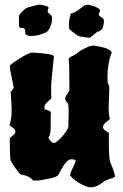

<svg xmlns="http://www.w3.org/2000/svg" viewBox="-20 -753 527 822"><path d="M203 -679Q203 -659 197.5 -643.5Q192 -628 182 -618Q174 -612 154 -605.5Q134 -599 115.5 -599Q97 -599 89 -607Q88 -608 88 -618Q88 -633 77 -633H71Q67 -633 64 -635.5Q61 -638 61 -662.5Q61 -687 62.5 -689.5Q64 -692 74.5 -703Q85 -714 96 -720Q139 -733 149 -733Q159 -733 173.5 -728.5Q188 -724 188 -720Q184 -710 184 -701Q203 -685 203 -679ZM425 -666Q424 -636 415 -627Q406 -618 401 -618Q396 -618 381 -604.5Q366 -591 364 -591L321 -597Q307 -602 278 -627Q275 -630 275 -645Q275 -660 278.5 -678Q282 -696 286 -696Q299 -696 340 -729Q350 -733 358 -733Q409 -721 409 -706Q403 -697 403 -691.5Q403 -686 414 -679Q425 -672 425 -666ZM448 -372 445 -296Q445 -262 450 -245V-244Q450 -242 435.5 -231Q421 -220 421 -209.5Q421 -199 433.5 -192.5Q446 -186 446 -182V-151Q446 -78 451 -61Q472 -12 472 3Q472 6 462 9Q428 20 421 27Q414 34 398.5 41.5Q383 49 369 49Q355 49 331 37Q307 25 293.5 12.5Q280 0 280 -5Q280 -10 292 -35Q304 -60 304 -64Q304 -71 285 -71H283Q266 -71 239 -22L230 -5Q227 4 188.5 12Q150 20 136 20Q122 20 121 19Q108 2 79 -4L69 -6Q65 -6 50 -27.5Q35 -49 26 -65Q22 -73 22 -161Q22 -162 34 -172Q46 -182 46 -190.5Q46 -199 33.5 -207Q21 -215 21 -218V-220Q30 -238 30 -287L26 -359L39 -377Q22 -456 22 -470Q22 -476 63 -502Q104 -528 119 -528Q211 -523 211 -511Q199 -409 199 -374Q199 -339 200 -333Q200 -331 185.5 -318.5Q171 -306 171 -299L170 -291Q170 -287 172 -285L185 -281Q198 -277 198 -268V-264Q197 -258 197 -241V-212Q197 -173 187 -164Q199 -141 210.5 -141Q222 -141 247.5 -170Q273 -199 273 -214V-226L274 -279Q274 -307 270 -311Q259 -323 259 -330.5Q259 -338 268 -350.5Q277 -363 277 -369V-397Q277 -482 274 -499V-500Q274 -506 290 -513Q306 -520 313 -527.5Q320 -535 344 -546.5Q368 -558 380 -558Q458 -547 458 -526Q458 -525 454 -516.5Q450 -508 445 -479.5Q440 -451 440 -423.5Q440 -396 444 -392Q448 -388 448 -372Z"/></svg>

Font: Piedra
Style: Regular
Weight: 400
Designer: Angel Koziupa & Ale Paul
Foundry: Angel Koziupa and Alejandro Paul
Version: Version 1.000